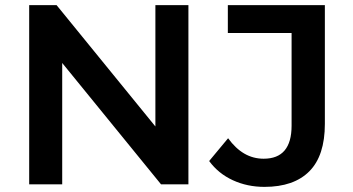

<svg xmlns="http://www.w3.org/2000/svg" viewBox="-20 -720 1377 750"><path d="M94 0V-700H201L587 -226V-700H716V0H609L223 -474V0ZM1013 10Q946 10 889.5 -16Q833 -42 797 -91L871 -180Q900 -140 934.5 -120Q969 -100 1010 -100Q1119 -100 1119 -229V-591H870V-700H1249V-236Q1249 -112 1188.5 -51Q1128 10 1013 10Z"/></svg>

Font: Montserrat Thin SemiBold
Style: Regular
Weight: 600
Version: Version 9.000